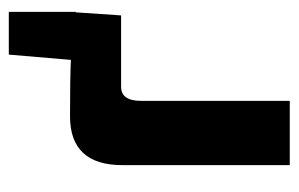

<svg xmlns="http://www.w3.org/2000/svg" viewBox="-141 -537 678 436"><g transform="rotate(-90 198.0 -319.0)"><path d="M389 -486H388L381 -383H219Q187 -383 187 -338V0H41V-380Q41 -499 152 -499Q238 -499 280 -497L292 -638H389Z"/></g></svg>

Font: exo2condensed_b
Style: Bold
Weight: 700
Width: 3
Designer: Natanael Gama
Version: Version 1.001;PS 001.001;hotconv 1.0.70;makeotf.lib2.5.58329